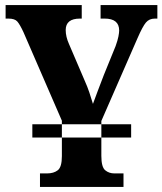

<svg xmlns="http://www.w3.org/2000/svg" viewBox="-20 -734 638 754"><path d="M107 -194V-246H495V-194ZM137 0H465V-53H429Q408 -53 393 -65.5Q378 -78 378 -122V-259L520 -584Q540 -630 553 -645.5Q566 -661 588 -661H598V-714H375V-661H391Q448 -661 448 -614Q448 -606 445 -590.5Q442 -575 434 -553L388 -440Q376 -408 364.5 -378.5Q353 -349 345 -326Q338 -349 331 -370.5Q324 -392 311 -421L251 -561Q238 -590 238 -616Q238 -661 294 -661H301V-714H2V-661H13Q38 -661 48 -649.5Q58 -638 72 -608L223 -260V-121Q223 -78 207 -65.5Q191 -53 165 -53H137Z"/></svg>

Font: Noto Serif ExtraCondensed Extra
Style: Regular
Weight: 800
Width: 3
Designer: Monotype Design Team
Foundry: Monotype Imaging Inc.
Version: Version 1.002